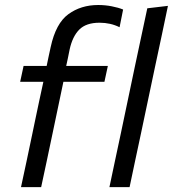

<svg xmlns="http://www.w3.org/2000/svg" viewBox="-20 -766 708 786"><path d="M66 0Q78 -55.5 88.8 -106.2Q99.5 -157 112.5 -219L123 -269.5Q131 -307.5 139.5 -347.8Q148 -388 157.5 -431H62.5L76.5 -496H171Q175 -515 179 -534.5Q183 -553.5 187.5 -573.5Q208.5 -670.5 260 -708Q311.5 -745.5 382 -745.5Q410.5 -745.5 437.5 -740.2Q464.5 -735 484 -727L469.5 -654.5Q432.5 -673 387.5 -673Q332.5 -673 304.5 -644.8Q276.5 -616.5 265 -563Q261.5 -547 257.5 -526Q253 -505 251 -496H421.5L407.5 -431H239.5L195 -219Q182 -157 171.2 -106Q160.5 -55 148.5 0ZM428 0Q439.5 -55 450.5 -106.5Q461.5 -158 474.5 -219L532 -493Q545.5 -555.5 558 -615Q570.5 -674.5 583 -732L667.5 -742Q655 -681.5 642 -620.5Q629 -559.5 615 -494L557 -219Q543.5 -156.5 532.8 -105.8Q522 -55 510.5 0Z"/></svg>

Font: Heraclito
Style: Italic
Weight: 400
Italic angle: -12°
Designer: Kostas Bartsokas (font) & Cristiano Sobral (main changes)
Foundry: Kostas Bartsokas (font) & Cristiano Sobral (main changes)
Version: Version 1.00;July 8, 2020;FontCreator 13.0.0.2655 64-bit